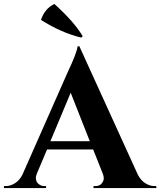

<svg xmlns="http://www.w3.org/2000/svg" viewBox="-48 -955 814 975"><path d="M372 -771 365 -764Q264 -788 160 -854Q179 -911 228 -935Q329 -844 372 -771ZM737 -10H746V0H427V-10H436Q458 -10 468.5 -23.5Q479 -37 479 -49Q479 -61 474 -73L425 -196H191L139 -73Q134 -60 134 -52Q134 -44 137.5 -34.5Q141 -25 152.5 -17.5Q164 -10 178 -10H186V0H-28V-10H-19Q4 -10 27 -24Q50 -38 65 -66L296 -589Q343 -688 346 -720H355L652 -68Q667 -39 690 -24.5Q713 -10 737 -10ZM208 -238H408L311 -484Z"/></svg>

Font: Cinzel Decorative
Style: Bold
Weight: 700
Version: Version 1.002;PS 001.002;hotconv 1.0.56;makeotf.lib2.0.21325